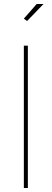

<svg xmlns="http://www.w3.org/2000/svg" viewBox="-20 -938 258 958"><path d="M99 0V-710H119V0ZM115 -833 99 -845 163 -918H197Z"/></svg>

Font: Raleway Thin Thin
Style: Regular
Weight: 250
Version: Version 4.026